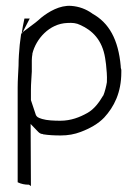

<svg xmlns="http://www.w3.org/2000/svg" viewBox="-20 -485 472 652"><path d="M40 134C52 140 66 142 73 142H78L85 147L84 -64L110 -37C114 -33 119 -30 124 -30H125L126 -29C144 -26 165 -25 186 -25C211 -25 233 -29 254 -37C286 -49 314 -65 334 -86C367 -122 392 -170 392 -240V-248C391 -252 390 -255 390 -257V-260C382 -351 350 -408 293 -439V-440H292C272 -454 249 -463 222 -465C183 -468 145 -445 120 -425C114 -419 107 -414 100 -408L52 -372C50 -359 49 -347 47 -333C45 -311 43 -287 43 -262C42 -235 40 -215 40 -188ZM53 -368C56 -387 59 -405 63 -422H81ZM85 -145V-179C85 -203 87 -218 88 -242V-280C88 -288 89 -295 90 -301V-303C102 -352 147 -405 209 -407C226 -408 239 -407 253 -400C293 -382 327 -350 337 -288L340 -267C342 -247 344 -228 343 -207V-206C341 -193 336 -173 331 -161L330 -160C317 -138 300 -114 276 -101C251 -87 221 -75 185 -75C164 -75 139 -76 123 -81C107 -86 106 -88 102 -94Z"/></svg>

Font: SolarCharger
Style: 150
Weight: 100
Designer: Mew Too
Foundry: Cannot Into Space Fonts/KineticPlasma Fonts
Version: Version 1.100